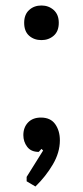

<svg xmlns="http://www.w3.org/2000/svg" viewBox="-20 -541 303 699"><path d="M109 138 77 119V103L137 7L131 1L121 12Q93 12 79 -6.5Q65 -25 65 -49Q65 -77 82 -95Q99 -113 129 -113Q164 -113 181 -89Q198 -65 198 -30Q198 14 172.5 57.5Q147 101 109 138ZM131 -395Q104 -395 86 -411Q68 -427 68 -458Q68 -488 86 -504.5Q104 -521 131 -521Q157 -521 175.5 -504.5Q194 -488 194 -458Q194 -427 175.5 -411Q157 -395 131 -395Z"/></svg>

Font: AR One Sans
Style: Regular
Weight: 400
Designer: Niteesh Yadav
Foundry: Niteesh Yadav
Version: Version 1.001;gftools[0.9.33]